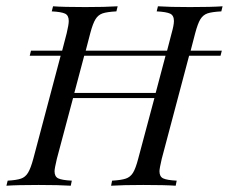

<svg xmlns="http://www.w3.org/2000/svg" viewBox="-47 -591 728 611"><path d="M559.7 -429.8H658.9L654.8 -413.7H554.8L467.7 -85.5Q460.5 -54.8 460.5 -46Q460.5 -29 472.2 -23.4Q483.9 -17.7 515.3 -16.1L512.1 0Q478.2 -2.4 408.9 -2.4Q344.4 -2.4 306.5 0L309.7 -16.1Q338.7 -17.7 353.2 -22.6Q367.7 -27.4 376.2 -41.1Q384.7 -54.8 392.7 -85.5L444.4 -279H185.5L133.9 -85.5Q126.6 -54.8 126.6 -46Q126.6 -29 138.3 -23.4Q150 -17.7 181.5 -16.1L178.2 0Q141.1 -2.4 75.8 -2.4Q8.1 -2.4 -26.6 0L-22.6 -16.1Q5.6 -17.7 19.8 -22.6Q33.9 -27.4 42.3 -41.5Q50.8 -55.6 58.9 -85.5L146 -413.7H47.6L51.6 -429.8H150.8L165.3 -485.5Q171.8 -512.9 171.8 -524.2Q171.8 -541.9 160.1 -547.6Q148.4 -553.2 117.7 -554.8L121.8 -571Q154.8 -568.5 224.2 -568.5Q288.7 -568.5 327.4 -571L323.4 -554.8Q293.5 -553.2 279.4 -548.4Q265.3 -543.5 256.9 -529.8Q248.4 -516.1 240.3 -485.5L225.8 -429.8H484.7L499.2 -485.5Q506.5 -511.3 506.5 -524.2Q506.5 -541.9 494.4 -547.6Q482.3 -553.2 451.6 -554.8L455.6 -571Q491.9 -568.5 557.3 -568.5Q626.6 -568.5 661.3 -571L657.3 -554.8Q627.4 -553.2 613.3 -548.4Q599.2 -543.5 590.7 -529.8Q582.3 -516.1 574.2 -485.5ZM479.8 -413.7H221L189.5 -295.2H448.4Z"/></svg>

Font: Playfair Display SC
Style: Italic
Weight: 400
Italic angle: -14°
Designer: Claus Eggers Sørensen
Foundry: Claus Eggers Sørensen
Version: Version 1.202; ttfautohint (v1.6)